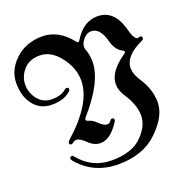

<svg xmlns="http://www.w3.org/2000/svg" viewBox="-218 -856 1118 1162"><g transform="rotate(-20 341.5 -275.0)"><path d="M361.8 -617.7Q367.2 -610.8 372.3 -610.8Q377.4 -610.8 381.8 -618.2Q441.9 -718.3 533.2 -718.3Q642.6 -718.3 678.7 -580.1Q696.8 -510.7 719.7 -510.7Q723.1 -510.7 727.5 -512.7Q731.9 -514.6 736.3 -514.6Q748 -514.6 748 -500Q748 -492.2 737.3 -487.3Q616.2 -432.1 616.2 -353.5Q616.2 -314.5 646 -270Q699.7 -189.9 699.7 -103.8Q699.7 -17.6 605.2 75Q510.7 167.5 350.6 167.5Q190.4 167.5 93.3 50.8Q85.9 42 85.9 36.6Q85.9 25.4 99.6 22.9Q105 22 112.8 31.7Q192.4 131.3 320.6 131.3Q448.7 131.3 513.4 67.9Q578.1 4.4 578.1 -64Q578.1 -132.3 526.9 -210Q498.5 -252.4 498.5 -293.5Q498.5 -372.6 609.9 -449.2Q617.7 -454.6 617.7 -460.2Q617.7 -465.8 606 -471.7Q564.5 -492.2 548.8 -552.7Q524.4 -646 467.3 -646Q431.2 -646 405.3 -604Q395 -587.4 395 -571.3Q395 -562 398.4 -552.7Q413.1 -513.7 413.1 -472.2Q413.1 -342.8 259.8 -169.4Q252.4 -161.1 252.4 -155.3Q252.4 -145.5 272.2 -140.9Q292 -136.2 316.9 -111.8Q346.7 -83 366.2 -83Q382.3 -83 390.1 -94.7Q397.9 -106.4 405.8 -106.4Q418.5 -106.4 418.5 -94.2Q418.5 -88.4 414.1 -81.5Q355.5 9.8 291.5 9.8Q251.5 9.8 216.1 -24.7Q180.7 -59.1 160.2 -59.1Q146 -59.1 137.5 -51.5Q128.9 -43.9 122.1 -43.9Q109.9 -43.9 109.9 -56.2Q109.9 -64 118.7 -71.8Q310.1 -241.7 310.1 -387.7Q310.1 -471.7 247.6 -548.3Q193.4 -614.7 124.5 -614.7Q55.7 -614.7 19 -571.8Q-17.6 -528.8 -17.6 -476.8Q-17.6 -424.8 15.9 -382.6Q49.3 -340.3 107.2 -340.3Q165 -340.3 195.3 -367.2Q203.6 -374.5 210 -374.5Q223.6 -374.5 223.6 -361.3Q223.6 -355 215.3 -347.7Q171.4 -309.1 96.2 -309.1Q21 -309.1 -22.2 -363.8Q-65.4 -418.5 -65.4 -503.7Q-65.4 -588.9 3.9 -653.6Q73.2 -718.3 178 -718.3Q282.7 -718.3 361.8 -617.7Z"/></g></svg>

Font: UnifrakturMaguntia18
Style: Book
Weight: 400
Designer: j. 'mach' wust, Gerrit Ansmann, Georg Duffner, based on a font by Peter Wiegel, original typeface by Carl Albert Fahrenw
Version: Version 2017-03-19